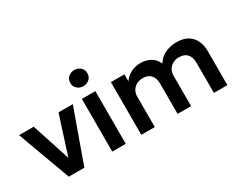

<svg xmlns="http://www.w3.org/2000/svg" viewBox="-93 -1157 1956 1578"><g transform="rotate(-30 885.0 -368.5)"><path d="M196 0 12.5 -500H151.5L279 -110H262L387 -500H522.5L343.5 0Z M608.5 0V-500H736.5V0ZM672.5 -584Q639.5 -584 615.5 -605Q591.5 -626 591.5 -660.5Q591.5 -695 615.5 -716Q639.5 -737 672.5 -737Q705.5 -737 729.5 -716Q753.5 -695 753.5 -660.5Q753.5 -626 729.5 -605Q705.5 -584 672.5 -584Z M884 0V-500H1012V-433.5Q1031.5 -461.5 1057 -479.5Q1082.5 -497.5 1111.5 -506.2Q1140.5 -515 1170 -515Q1229 -515 1269.5 -489Q1310 -463 1326 -421Q1360.5 -473 1410 -494Q1459.5 -515 1511.5 -515Q1582 -515 1623.5 -487.5Q1665 -460 1683 -417Q1701 -374 1701 -327V0H1573V-290Q1573 -338.5 1546.8 -368.2Q1520.5 -398 1470 -398Q1437.5 -398 1411.8 -384Q1386 -370 1371.2 -345.2Q1356.5 -320.5 1356.5 -289V0H1228.5V-290Q1228.5 -338.5 1202.2 -368.2Q1176 -398 1125.5 -398Q1093 -398 1067.2 -384Q1041.5 -370 1026.8 -345.2Q1012 -320.5 1012 -289V0Z"/></g></svg>

Font: Geologica Cursive Medium
Style: Regular
Weight: 500
Designer: Sindre Bremnes, Frode Helland
Foundry: Monokrom Skriftforlag AS
Version: Version 1.010;gftools[0.9.28]